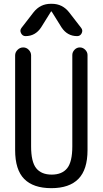

<svg xmlns="http://www.w3.org/2000/svg" viewBox="-20 -980 540 1010"><path d="M59.6 -190.4V-688.5Q59.6 -705.1 72.3 -717.8Q85 -730.5 102.1 -730.5Q119.1 -730.5 131.3 -717.8Q143.6 -705.1 143.6 -688.5V-210Q143.6 -128.9 170.4 -95.2Q197.3 -61.5 252 -61.5Q306.6 -61.5 333.5 -95.2Q360.4 -128.9 360.4 -210V-690.4Q360.4 -706.1 372.1 -718.3Q383.8 -730.5 399.9 -730.5Q416 -730.5 428.2 -718.3Q440.4 -706.1 440.4 -690.4V-190.4Q440.4 -87.9 392.6 -39.1Q344.7 9.8 250 9.8Q155.3 9.8 107.4 -38.6Q59.6 -86.9 59.6 -190.4ZM252.9 -960Q308.6 -960 343.8 -915L407.2 -833Q417 -820.3 409.7 -805.2Q402.3 -790 385.7 -790Q334 -790 303.7 -835.9L252 -918.9Q252 -919.9 250 -919.9Q248 -919.9 248 -918.9L196.3 -835.9Q166 -790 114.3 -790Q98.6 -790 90.8 -805.2Q83 -820.3 92.8 -833L156.2 -915Q191.4 -960 247.1 -960Z"/></svg>

Font: Rounded Mgen+ 2m regular
Style: Regular
Weight: 400
Designer: [Source Han Sans]
Ryoko NISHIZUKA  (kana & ideographs); Paul D. Hunt (Latin, Greek & Cyrillic); Wenlong ZHANG  (bopomofo
Version: Version 1.059.20150602